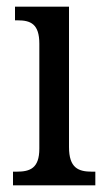

<svg xmlns="http://www.w3.org/2000/svg" viewBox="-20 -556 318 576"><path d="M19 0H266V-41H256C215 -41 187 -52 187 -115V-536H25V-495H33C72 -495 98 -484 98 -425V-110C98 -51 70 -41 30 -41H19Z"/></svg>

Font: Noto Serif Sinhala Condensed
Style: Regular
Weight: 400
Width: 3
Designer: Jelle Bosma - Monotype Design Team
Foundry: Monotype Imaging Inc.
Version: Version 2.007